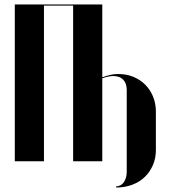

<svg xmlns="http://www.w3.org/2000/svg" viewBox="-20 -719 756 856"><path d="M436 -699V-376L438 -375Q455 -381 471 -385Q487 -389 507 -389Q544 -389 574.5 -376.5Q605 -364 627.5 -341.5Q650 -319 662.5 -288Q675 -257 675 -221V-51Q675 -14 662 16.5Q649 47 626 69.5Q603 92 570 104.5Q537 117 498 117V112Q521 111 533 92Q545 73 545 47V-318Q545 -347 529.5 -363.5Q514 -380 485 -380Q464 -380 436 -370V0H306V-694H176V0H46V-699Z"/></svg>

Font: Moniqa Black Display
Style: Regular
Weight: 900
Designer: Rajesh Rajput
Foundry: Rajesh Rajput
Version: Version 1.000